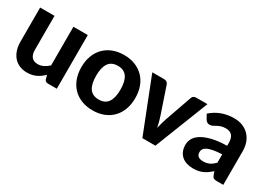

<svg xmlns="http://www.w3.org/2000/svg" viewBox="-16 -1058 2192 1597"><g transform="rotate(30 1080.0 -259.0)"><path d="M509.5 -515.5V0H424.5Q398 0 390.5 -24L381.5 -60Q366 -45 349.5 -32.5Q333 -20 314.2 -11Q295.5 -2 273.8 3Q252 8 226.5 8Q184.5 8 151.8 -6.5Q119 -21 97 -47Q75 -73 63.5 -109Q52 -145 52 -188V-515.5H190V-188Q190 -145 209.8 -121.2Q229.5 -97.5 268.5 -97.5Q297.5 -97.5 323 -110.2Q348.5 -123 371.5 -145V-515.5Z M856 -523.5Q914 -523.5 961.5 -505Q1009 -486.5 1043 -452.2Q1077 -418 1095.5 -369Q1114 -320 1114 -258.5Q1114 -197 1095.5 -147.8Q1077 -98.5 1043 -64Q1009 -29.5 961.5 -11Q914 7.5 856 7.5Q797.5 7.5 749.8 -11Q702 -29.5 668 -64Q634 -98.5 615.2 -147.8Q596.5 -197 596.5 -258.5Q596.5 -320 615.2 -369Q634 -418 668 -452.2Q702 -486.5 749.8 -505Q797.5 -523.5 856 -523.5ZM856 -96Q915 -96 943.5 -136.8Q972 -177.5 972 -258Q972 -338 943.5 -378.8Q915 -419.5 856 -419.5Q795.5 -419.5 767 -378.8Q738.5 -338 738.5 -258Q738.5 -177.5 767 -136.8Q795.5 -96 856 -96Z M1659 -515.5 1456.5 0H1331.5L1129 -515.5H1243.5Q1258.5 -515.5 1268.5 -508.5Q1278.5 -501.5 1282.5 -490.5L1369 -235.5Q1377.5 -209.5 1384 -184.8Q1390.5 -160 1395.5 -135Q1401 -160 1407.8 -184.8Q1414.5 -209.5 1423.5 -235.5L1513 -490.5Q1516.5 -501.5 1526.5 -508.5Q1536.5 -515.5 1550 -515.5Z M1974 -215.5Q1923.5 -213 1890 -206.8Q1856.5 -200.5 1836.8 -190.5Q1817 -180.5 1808.8 -167.8Q1800.5 -155 1800.5 -140Q1800.5 -110 1817.2 -97.5Q1834 -85 1864 -85Q1898.5 -85 1923.8 -97.2Q1949 -109.5 1974 -135.5ZM1693 -444Q1738.5 -485 1793.5 -505.2Q1848.5 -525.5 1912.5 -525.5Q1958.5 -525.5 1994.8 -510.5Q2031 -495.5 2056.2 -468.8Q2081.5 -442 2095 -405Q2108.5 -368 2108.5 -324V0H2045.5Q2026 0 2015.8 -5.5Q2005.5 -11 1999 -28.5L1988 -61.5Q1968.5 -44.5 1950.2 -31.5Q1932 -18.5 1912.5 -9.8Q1893 -1 1870.8 3.5Q1848.5 8 1821 8Q1787 8 1759 -1Q1731 -10 1710.8 -27.8Q1690.5 -45.5 1679.5 -72Q1668.5 -98.5 1668.5 -133Q1668.5 -161.5 1683 -190Q1697.5 -218.5 1732.8 -241.8Q1768 -265 1826.8 -280.2Q1885.5 -295.5 1974 -297.5V-324Q1974 -372.5 1953.5 -395.2Q1933 -418 1894.5 -418Q1866 -418 1847 -411.2Q1828 -404.5 1813.8 -396.8Q1799.5 -389 1787 -382.2Q1774.5 -375.5 1758 -375.5Q1743.5 -375.5 1733.8 -382.8Q1724 -390 1717.5 -400Z"/></g></svg>

Font: Lato 2
Style: Regular
Weight: 800
Designer: Lukasz Dziedzic with Adam Twardoch and Botio Nikoltchev
Foundry: tyPoland Lukasz Dziedzic
Version: Version 2.015; 2015-08-06; http://www.latofonts.com/